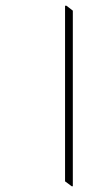

<svg xmlns="http://www.w3.org/2000/svg" viewBox="-20 -642 390 667"><path d="M229 5 206 -12V-622H211L233 -605V5Z"/></svg>

Font: Noto Serif Devanagari Thin
Style: Regular
Weight: 100
Designer: Universal Thirst, Indian Type Foundry and the Monotype Design Team
Foundry: Monotype Imaging Inc.
Version: Version 2.004; ttfautohint (v1.8.4.7-5d5b)